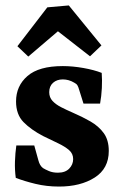

<svg xmlns="http://www.w3.org/2000/svg" viewBox="-20 -676 447 706"><path d="M38 -22Q34 -51 35 -82Q36 -113 40 -141H106L121 -87Q126 -67 138 -58Q146 -53 160 -47Q174 -41 193 -41Q220 -41 234.5 -56Q249 -71 249 -91Q249 -111 234 -124Q219 -137 194 -149Q169 -161 138 -176Q94 -199 66.5 -227Q39 -255 39 -303Q39 -360 81 -396.5Q123 -433 211 -433Q247 -433 286.5 -426Q326 -419 354 -408Q356 -382 354.5 -352Q353 -322 348 -295H287L271 -346Q268 -357 264.5 -362.5Q261 -368 253 -372Q243 -378 232.5 -381Q222 -384 211 -384Q189 -384 175 -371.5Q161 -359 161 -337Q161 -318 173 -305Q185 -292 204.5 -282Q224 -272 247 -262Q282 -247 312.5 -229.5Q343 -212 361.5 -186.5Q380 -161 380 -121Q380 -56 328 -23Q276 10 197 10Q151 10 110 0Q69 -10 38 -22ZM44 -506 154 -649 233 -656 353 -509 311 -469 193 -561 84 -468Z"/></svg>

Font: Yrsa
Style: Bold
Weight: 700
Version: Version 2.004